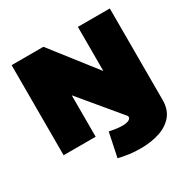

<svg xmlns="http://www.w3.org/2000/svg" viewBox="-198 -886 1278 1292"><g transform="rotate(-30 440.5 -240.0)"><path d="M59 0V-700H306L574 -357V-700H822V12Q822 83 785 129Q748 175 682.5 197.5Q617 220 532 220Q487 220 445.5 214.5Q404 209 363 199L402 13Q434 20 458.5 23Q483 26 501 26Q534 26 550.5 17.5Q567 9 567 -2V-11L308 -322V0Z"/></g></svg>

Font: Georama Expanded Black
Style: Regular
Weight: 900
Width: 7
Designer: Jean-Baptiste Levee
Foundry: Production Type
Version: Version 1.000